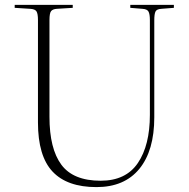

<svg xmlns="http://www.w3.org/2000/svg" viewBox="-20 -750 770 784"><path d="M374 14Q254 14 194.5 -49.5Q135 -113 135 -250V-668Q135 -694 129 -703.5Q123 -713 103 -714L40 -718V-730H277V-718L212 -714Q196 -713 189 -705Q182 -697 182 -668V-273Q182 -143 230.5 -77.5Q279 -12 391 -12Q494 -12 543 -84.5Q592 -157 592 -281V-668Q592 -692 586.5 -702.5Q581 -713 561 -714L512 -718V-730H690V-718L639 -714Q620 -713 615 -703Q610 -693 610 -667V-271Q610 -135 549 -60.5Q488 14 374 14Z"/></svg>

Font: Literata 72pt ExtraLight
Style: Regular
Weight: 200
Designer: Latin by Veronika Burian and Jose Scaglione. Greek by Irene Vlachou. Cyrillic by Vera Evstafieva.
Foundry: TypeTogether
Version: Version 3.002